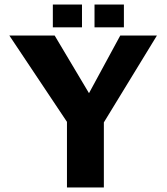

<svg xmlns="http://www.w3.org/2000/svg" viewBox="-20 -823 732 843"><path d="M274 0V-288L21 -667H220L410 -348H335L508 -667H669L413 -248L436 -334V0ZM395 -703V-803H524V-703ZM212 -703V-803H340V-703Z"/></svg>

Font: Maven Pro
Style: Bold
Weight: 700
Designer: Joe Prince
Foundry: Joe Prince
Version: Version 2.103